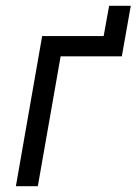

<svg xmlns="http://www.w3.org/2000/svg" viewBox="-20 -645 473 665"><path d="M35 0H111L190 -450H402L433 -625H358L339 -520H126Z"/></svg>

Font: Fixel Text 20240404
Style: Italic
Weight: 400
Width: 4
Italic angle: -10°
Designer: AlfaBravo + MacPaw
Foundry: Kyrylo Tkachov, Marchela Mozhyna, Serhii Makarenko, Maria Weinstein, Zakhar Kryvoshyya
Version: Version 1.211;Glyphs 3.2 (3225)